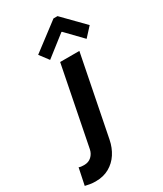

<svg xmlns="http://www.w3.org/2000/svg" viewBox="-359 -863 997 1171"><g transform="rotate(-30 139.5 -278.0)"><path d="M-46.9 216.3Q-67.4 216.3 -86.7 213.1Q-106 210 -119.1 206.5L-94.7 89.4Q-87.4 92.8 -75.7 93.8Q-64 94.7 -58.1 94.7Q-26.4 94.7 -6.3 75.9Q13.7 57.1 19.5 29.8L128.9 -522.9H264.2L152.8 39.1Q142.6 89.8 116.5 129.9Q90.3 169.9 49.3 193.1Q8.3 216.3 -46.9 216.3ZM82.5 -564.5 34.7 -627.9 226.6 -773.4H254.9L397.5 -627.9L339.4 -564.5L230.5 -677.2H226.6Z"/></g></svg>

Font: Reddit Sans
Style: Bold Italic
Weight: 700
Italic angle: -11.25°
Designer: Stephen Hutchings
Version: Version 1.013